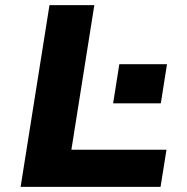

<svg xmlns="http://www.w3.org/2000/svg" viewBox="-20 -725 725 745"><path d="M60 0 172 -705H346L257 -144H626L603 0ZM419 -324 443 -476H628L604 -324Z"/></svg>

Font: Nunito Sans 7pt SemiExpanded ExtraBold
Style: Italic
Weight: 800
Width: 6
Italic angle: -9°
Designer: Vernon Adams
Foundry: Vernon Adams
Version: Version 3.101;gftools[0.9.27]